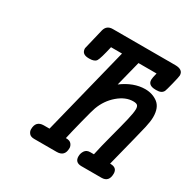

<svg xmlns="http://www.w3.org/2000/svg" viewBox="-141 -742 860 872"><g transform="rotate(30 288.5 -305.5)"><path d="M113.8 -30.8Q113.8 -74.7 154.8 -75.2H185.1L299.8 -535.2H242.2Q227.1 -468.3 218.5 -454.6Q210 -440.9 183.1 -440.9H179.2Q142.1 -440.9 142.1 -472.2Q142.1 -474.1 168 -580.1Q175.8 -610.8 208 -610.8H535.2Q577.1 -610.8 577.1 -580.1Q577.1 -573.2 567.1 -533.2Q557.1 -493.2 554.2 -486.8Q545.4 -468.8 518.1 -469.2H513.2Q474.1 -469.2 474.1 -499Q474.1 -508.8 481 -535.2H386.2L353 -403.8Q412.1 -447.8 472.2 -448.2Q511.2 -448.2 539.1 -427Q566.9 -405.8 566.9 -356Q566.9 -334 559.3 -300.5Q551.8 -267.1 502.9 -75.2H504.9Q540 -75.2 540 -43.9Q540 0 501 0H396Q361.8 0 361.8 -32.2Q361.8 -48.3 370.8 -61.8Q379.9 -75.2 398.9 -75.2H418Q427.7 -121.1 444.8 -185.1Q461.9 -249 471.4 -289.1Q481 -329.1 481 -348.1Q481 -360.4 475.6 -366.7Q470.2 -373 453.1 -373Q413.1 -373 374.5 -340.1Q335.9 -307.1 317.9 -257.8Q313 -245.6 295.4 -176.3Q277.8 -106.9 271 -75.2H272.9Q292 -75.2 300 -65.2Q308.1 -55.2 308.1 -43.9Q308.1 0 266.1 0H147.9Q129.9 0 121.8 -9.8Q113.8 -19.5 113.8 -30.8Z"/></g></svg>

Font: CMU Typewriter Text
Style: BoldItalic
Weight: 700
Italic angle: -14.04°
Version: Version 0.7.0